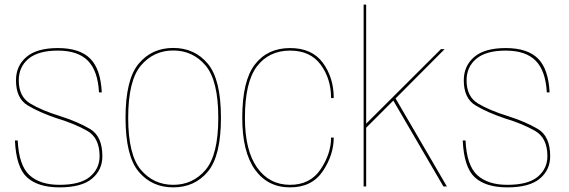

<svg xmlns="http://www.w3.org/2000/svg" viewBox="-20 -805 2456 829"><path d="M237 4Q332 4 377 -33.5Q422 -71 422 -130.5Q422 -217 368.2 -248.5Q314.5 -280 237 -304.5Q161 -328 111 -357.8Q61 -387.5 61 -458Q61 -516 103 -551.2Q145 -586.5 230 -586.5Q316.5 -586.5 359.5 -542.8Q402.5 -499 407.5 -406H419.5Q414.5 -507.5 369 -552.5Q323.5 -597.5 230 -597.5Q139 -597.5 94 -559Q49 -520.5 49 -458Q49 -380.5 99.5 -350Q150 -319.5 226 -294Q303.5 -270.5 356.8 -240Q410 -209.5 410 -130.5Q410 -77 368.5 -42Q327 -7 237 -7Q152.5 -7 107 -49Q61.5 -91 56.5 -198.5H44.5Q49.5 -82.5 96.8 -39.2Q144 4 237 4Z M728 4Q820.5 4 877.2 -63.8Q934 -131.5 934 -296.5Q934 -462 877.2 -530Q820.5 -598 728 -598Q635.5 -598 578.8 -530Q522 -462 522 -296.5Q522 -131.5 578.8 -63.8Q635.5 4 728 4ZM728 -7Q643.5 -7 588.5 -71.5Q533.5 -136 533.5 -296.5Q533.5 -457.5 588.5 -522.2Q643.5 -587 728 -587Q812.5 -587 867.5 -522.2Q922.5 -457.5 922.5 -296.5Q922.5 -136 867.5 -71.5Q812.5 -7 728 -7Z M1232.5 4Q1327 4 1374 -66.2Q1421 -136.5 1421 -211H1409.5Q1409.5 -141.5 1364.5 -74.2Q1319.5 -7 1232.5 -7Q1143 -7 1090.2 -81.2Q1037.5 -155.5 1037.5 -296.5Q1037.5 -450.5 1089.5 -518.5Q1141.5 -586.5 1232.5 -586.5Q1320 -586.5 1364.8 -525.5Q1409.5 -464.5 1409.5 -381.5H1421Q1421 -469.5 1374.2 -533.5Q1327.5 -597.5 1232.5 -597.5Q1135.5 -597.5 1080.8 -527Q1026 -456.5 1026 -296.5Q1026 -149.5 1080.8 -72.8Q1135.5 4 1232.5 4Z M1676 -374.5 1894.5 0H1909.5L1685 -385ZM1550 0H1561V-253.5L1680 -372.5L1684 -376L1900 -593H1884L1561 -271V-785H1550Z M2170.5 4Q2265.5 4 2310.5 -33.5Q2355.5 -71 2355.5 -130.5Q2355.5 -217 2301.8 -248.5Q2248 -280 2170.5 -304.5Q2094.5 -328 2044.5 -357.8Q1994.5 -387.5 1994.5 -458Q1994.5 -516 2036.5 -551.2Q2078.5 -586.5 2163.5 -586.5Q2250 -586.5 2293 -542.8Q2336 -499 2341 -406H2353Q2348 -507.5 2302.5 -552.5Q2257 -597.5 2163.5 -597.5Q2072.5 -597.5 2027.5 -559Q1982.5 -520.5 1982.5 -458Q1982.5 -380.5 2033 -350Q2083.5 -319.5 2159.5 -294Q2237 -270.5 2290.2 -240Q2343.5 -209.5 2343.5 -130.5Q2343.5 -77 2302 -42Q2260.5 -7 2170.5 -7Q2086 -7 2040.5 -49Q1995 -91 1990 -198.5H1978Q1983 -82.5 2030.2 -39.2Q2077.5 4 2170.5 4Z"/></svg>

Font: Anybody Thin
Style: Regular
Weight: 100
Designer: Tyler Finck
Foundry: Etcetera Type Company
Version: Version 1.114;gftools[0.9.25]